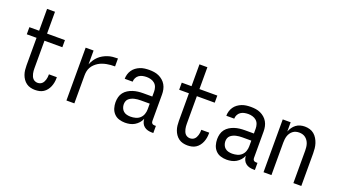

<svg xmlns="http://www.w3.org/2000/svg" viewBox="-62 -1251 3124 1776"><g transform="rotate(20 1500.0 -363.5)"><path d="M316 8Q294 8 271.5 2.5Q249 -3 230.5 -16.5Q212 -30 199 -49Q186 -68 178.5 -89.5Q171 -111 168.5 -133.5Q166 -156 166 -179V-450H70V-520H166V-735H244V-520H420V-450H244V-179Q244 -166 245 -153Q246 -140 249 -127.5Q252 -115 257 -103Q262 -91 270.5 -81.5Q279 -72 291.5 -67Q304 -62 316 -62Q328 -62 339.5 -66Q351 -70 359.5 -78Q368 -86 373.5 -96.5Q379 -107 382.5 -118.5Q386 -130 387.5 -142Q389 -154 389 -166V-172H467V-162Q467 -140 463 -119Q459 -98 451 -78.5Q443 -59 429.5 -41.5Q416 -24 398 -12.5Q380 -1 359 3.5Q338 8 316 8Z M624 0V-520H702V-384Q711 -407 724.5 -428Q738 -449 756 -466Q774 -483 795.5 -495Q817 -507 840.5 -515Q864 -523 889 -525.5Q914 -528 939 -528V-450Q918 -450 897 -448.5Q876 -447 856 -443Q836 -439 816 -432Q796 -425 778.5 -414Q761 -403 746 -388.5Q731 -374 720.5 -355.5Q710 -337 706 -316.5Q702 -296 702 -276V0Z M1202 8Q1172 8 1143 -1Q1114 -10 1093.5 -32Q1073 -54 1064.5 -83Q1056 -112 1056 -141Q1056 -167 1062.5 -192Q1069 -217 1084.5 -237Q1100 -257 1122 -270.5Q1144 -284 1168.5 -292Q1193 -300 1218 -303Q1243 -306 1269 -306H1358V-355Q1358 -376 1351 -397Q1344 -418 1328 -432Q1312 -446 1291 -452Q1270 -458 1249 -458Q1229 -458 1209.5 -454Q1190 -450 1174 -439Q1158 -428 1149 -410Q1140 -392 1140 -373H1062Q1062 -396 1068.5 -418Q1075 -440 1088 -459Q1101 -478 1119.5 -491.5Q1138 -505 1159 -513.5Q1180 -522 1203 -525Q1226 -528 1249 -528Q1273 -528 1297 -524.5Q1321 -521 1343 -511Q1365 -501 1383.5 -485Q1402 -469 1414 -448Q1426 -427 1431 -403Q1436 -379 1436 -355V-93Q1436 -87 1438 -81Q1440 -75 1444.5 -70.5Q1449 -66 1455 -64Q1461 -62 1467 -62H1482V8H1467Q1447 8 1427 3Q1407 -2 1391 -15Q1375 -28 1367 -47Q1359 -66 1358 -87Q1349 -64 1332.5 -45.5Q1316 -27 1295 -14.5Q1274 -2 1250 3Q1226 8 1202 8ZM1232 -62Q1256 -62 1280.5 -68.5Q1305 -75 1323 -91.5Q1341 -108 1349.5 -131.5Q1358 -155 1358 -180V-236H1269Q1254 -236 1238.5 -234.5Q1223 -233 1208.5 -229.5Q1194 -226 1180 -219.5Q1166 -213 1155 -203Q1144 -193 1139 -178.5Q1134 -164 1134 -149Q1134 -131 1141 -113Q1148 -95 1162 -83Q1176 -71 1194.5 -66.5Q1213 -62 1232 -62Z M1816 8Q1794 8 1771.5 2.5Q1749 -3 1730.5 -16.5Q1712 -30 1699 -49Q1686 -68 1678.5 -89.5Q1671 -111 1668.5 -133.5Q1666 -156 1666 -179V-450H1570V-520H1666V-735H1744V-520H1920V-450H1744V-179Q1744 -166 1745 -153Q1746 -140 1749 -127.5Q1752 -115 1757 -103Q1762 -91 1770.5 -81.5Q1779 -72 1791.5 -67Q1804 -62 1816 -62Q1828 -62 1839.5 -66Q1851 -70 1859.5 -78Q1868 -86 1873.5 -96.5Q1879 -107 1882.5 -118.5Q1886 -130 1887.5 -142Q1889 -154 1889 -166V-172H1967V-162Q1967 -140 1963 -119Q1959 -98 1951 -78.5Q1943 -59 1929.5 -41.5Q1916 -24 1898 -12.5Q1880 -1 1859 3.5Q1838 8 1816 8Z M2202 8Q2172 8 2143 -1Q2114 -10 2093.5 -32Q2073 -54 2064.5 -83Q2056 -112 2056 -141Q2056 -167 2062.5 -192Q2069 -217 2084.5 -237Q2100 -257 2122 -270.5Q2144 -284 2168.5 -292Q2193 -300 2218 -303Q2243 -306 2269 -306H2358V-355Q2358 -376 2351 -397Q2344 -418 2328 -432Q2312 -446 2291 -452Q2270 -458 2249 -458Q2229 -458 2209.5 -454Q2190 -450 2174 -439Q2158 -428 2149 -410Q2140 -392 2140 -373H2062Q2062 -396 2068.5 -418Q2075 -440 2088 -459Q2101 -478 2119.5 -491.5Q2138 -505 2159 -513.5Q2180 -522 2203 -525Q2226 -528 2249 -528Q2273 -528 2297 -524.5Q2321 -521 2343 -511Q2365 -501 2383.5 -485Q2402 -469 2414 -448Q2426 -427 2431 -403Q2436 -379 2436 -355V-93Q2436 -87 2438 -81Q2440 -75 2444.5 -70.5Q2449 -66 2455 -64Q2461 -62 2467 -62H2482V8H2467Q2447 8 2427 3Q2407 -2 2391 -15Q2375 -28 2367 -47Q2359 -66 2358 -87Q2349 -64 2332.5 -45.5Q2316 -27 2295 -14.5Q2274 -2 2250 3Q2226 8 2202 8ZM2232 -62Q2256 -62 2280.5 -68.5Q2305 -75 2323 -91.5Q2341 -108 2349.5 -131.5Q2358 -155 2358 -180V-236H2269Q2254 -236 2238.5 -234.5Q2223 -233 2208.5 -229.5Q2194 -226 2180 -219.5Q2166 -213 2155 -203Q2144 -193 2139 -178.5Q2134 -164 2134 -149Q2134 -131 2141 -113Q2148 -95 2162 -83Q2176 -71 2194.5 -66.5Q2213 -62 2232 -62Z M2564 0V-520H2642V-429Q2650 -450 2663 -469Q2676 -488 2694.5 -502Q2713 -516 2735.5 -522Q2758 -528 2780 -528Q2805 -528 2829 -521Q2853 -514 2871.5 -498.5Q2890 -483 2903 -461.5Q2916 -440 2923.5 -416.5Q2931 -393 2933.5 -368.5Q2936 -344 2936 -320V0H2858V-320Q2858 -337 2856 -353.5Q2854 -370 2849 -385.5Q2844 -401 2834.5 -415Q2825 -429 2812 -439Q2799 -449 2783 -453.5Q2767 -458 2750 -458Q2733 -458 2717 -453.5Q2701 -449 2688 -439Q2675 -429 2665.5 -415Q2656 -401 2651 -385.5Q2646 -370 2644 -353.5Q2642 -337 2642 -320V0Z"/></g></svg>

Font: Iosevka Algr
Style: Regular
Weight: 400
Monospace: yes
Designer: Belleve Invis
Foundry: Belleve Invis
Version: Version 26.0.2; ttfautohint (v1.8.3)